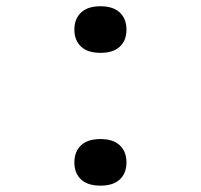

<svg xmlns="http://www.w3.org/2000/svg" viewBox="-20 -580 639 610"><path d="M299.3 -412.1Q258.3 -412.1 237.3 -432.1Q216.3 -452.1 216.3 -485.8Q216.3 -520 237.3 -540Q258.3 -560.1 299.3 -560.1Q339.8 -560.1 360.8 -540Q381.8 -520 381.8 -485.8Q381.8 -451.7 360.8 -431.9Q339.8 -412.1 299.3 -412.1ZM299.3 9.8Q258.3 9.8 237.3 -10Q216.3 -29.8 216.3 -64Q216.3 -98.1 237.3 -118.2Q258.3 -138.2 299.3 -138.2Q339.8 -138.2 360.8 -118.2Q381.8 -98.1 381.8 -64Q381.8 -29.8 360.8 -10Q339.8 9.8 299.3 9.8Z"/></svg>

Font: UDEV Gothic 35
Style: Regular
Weight: 400
Version: v2.1.0; ttfautohint (v1.8.4.7-5d5b-dirty) -l 6 -r 45 -G 200 